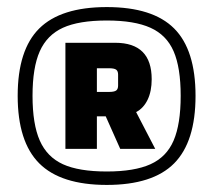

<svg xmlns="http://www.w3.org/2000/svg" viewBox="-20 -702 603 543"><path d="M282 -682Q412 -682 472.5 -621.5Q533 -561 533 -431Q533 -301 472.5 -240Q412 -179 282 -179Q152 -179 91 -240Q30 -301 30 -431Q30 -561 91 -621.5Q152 -682 282 -682ZM282 -217Q360 -217 405.5 -237.5Q451 -258 471 -304.5Q491 -351 491 -431Q491 -511 471 -557Q451 -603 405.5 -623.5Q360 -644 282 -644Q203 -644 158 -623.5Q113 -603 92.5 -557Q72 -511 72 -431Q72 -351 92.5 -304.5Q113 -258 158 -237.5Q203 -217 282 -217ZM279 -373H254V-281H165V-581H306Q409 -581 409 -478Q409 -444 397.5 -420Q386 -396 365 -385L419 -281H320ZM288 -442Q303 -442 308.5 -446Q314 -450 314 -460V-491Q314 -501 308.5 -505Q303 -509 288 -509H254V-442Z"/></svg>

Font: Changa SemiBold
Style: Regular
Weight: 600
Designer: Eduardo Rodriguez Tunni
Foundry: Eduardo Rodriguez Tunni
Version: Version 2.002; ttfautohint (v1.5) -l 8 -r 50 -G 150 -x 14 -H